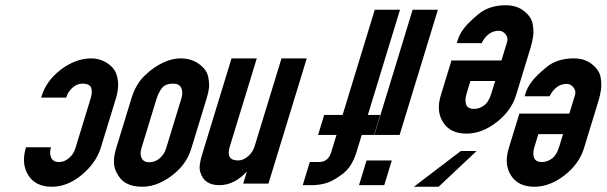

<svg xmlns="http://www.w3.org/2000/svg" viewBox="-20 -704 2306 730"><path d="M138.4 -339 136.6 -333H231.6C236.1 -347.7 244.1 -360.2 255.6 -370.5C267.1 -380.8 279.8 -386 293.8 -386C311.1 -386 321.9 -381 326.2 -371C330.5 -361 330 -347.3 324.7 -330L267.8 -144C263.3 -129.3 257.4 -118.2 250.1 -110.5C242.7 -102.8 235.3 -97.2 227.9 -93.5C220.4 -89.8 212.4 -88 203.7 -88C189 -88 179.3 -93.7 174.4 -105C169.5 -116.3 169.3 -129.3 173.8 -144H78.8C66.2 -102.7 69 -67.3 87.4 -38C105.8 -8.7 135.6 6 177 6C217 6 255.1 -9.2 291.4 -39.5C327.6 -69.8 351.8 -104.7 363.8 -144L420.7 -330C425.8 -346.7 428.6 -363 429.2 -379C429.7 -395 427 -410.7 421 -426C415 -441.3 403.2 -454.5 385.6 -465.5C368 -476.5 348.5 -482 327.1 -482C287.8 -482 249.5 -468 212.3 -440C175.1 -412 150.5 -378.3 138.4 -339Z M648.8 -49C677 -73.7 696.6 -104 707.6 -140L765.7 -330C770 -344 772.9 -356.8 774.4 -368.5C776 -380.2 775 -394.8 771.4 -412.5C767.8 -430.2 756.4 -446.2 737.1 -460.5C717.8 -474.8 693.8 -482 665.2 -482C644.5 -482 622.5 -476.5 599.1 -465.5C575.7 -454.5 552.7 -438.2 530.1 -416.5C507.5 -394.8 490.7 -366 479.7 -330L421.6 -140C410.8 -104.7 410.4 -76 420.3 -54C430.2 -32 443.3 -16.5 459.6 -7.5C475.8 1.5 496.3 6 521 6C543 6 564.9 1.2 586.9 -8.5C608.8 -18.2 629.5 -31.7 648.8 -49ZM547.4 -87C533.4 -87 523.8 -92.2 518.6 -102.5C513.5 -112.8 513.1 -125.3 517.6 -140L575.1 -328C579.6 -342.7 586.1 -356 594.8 -368C603.5 -380 618.1 -386 638.8 -386C654.1 -386 664.3 -380.5 669.3 -369.5C674.2 -358.5 674.4 -345.3 669.7 -330L611.6 -140C606.9 -124.7 598.7 -112 587 -102C575.2 -92 562.1 -87 547.4 -87Z M741.9 -49C751.2 -16.3 775.2 0 813.9 0C851.9 0 886.9 -17.3 918.8 -52L904.7 -6H1000.7L1146.3 -482H1050.3L947.8 -147C943.6 -133 935.5 -120.7 923.5 -110C911.6 -99.3 898.6 -94 884.6 -94C853.3 -94 843 -111.7 853.8 -147L956.3 -482H860.3L747.1 -112C743.7 -100.7 741.2 -89.3 739.7 -78C738.3 -66.7 739 -57 741.9 -49Z M1500.9 -667H1404.9L1282.6 -267H1212.6L1189.4 -191H1259.4L1239.2 -125C1231.7 -100.3 1216.2 -88 1192.9 -88H1157.9L1131 0H1164C1183.3 0 1201.8 -2.5 1219.3 -7.5C1236.8 -12.5 1257.7 -24 1281.8 -42C1306 -60 1323.8 -87.7 1335.2 -125L1355.4 -191H1402.4L1425.6 -267H1378.6Z M1644.9 -667H1548.9L1403.4 -191H1499.4ZM1469.7 -94H1373.7L1345 0H1441Z M1876 -587C1886.7 -587 1895.5 -582.5 1902.4 -573.5C1909.3 -564.5 1911.2 -555 1908.2 -545L1886.5 -474H1696.5L1656.1 -342C1643.7 -301.3 1646.6 -266.8 1665 -238.5C1683.3 -210.2 1712.8 -196 1753.5 -196C1792.8 -196 1831.1 -210.5 1868.3 -239.5C1905.5 -268.5 1930.1 -302.7 1942.1 -342L1997.4 -523C2001.7 -537 2004.9 -551.2 2006.9 -565.5C2009 -579.8 2008.4 -595.8 2005.1 -613.5C2001.8 -631.2 1991 -647.3 1972.4 -662C1953.9 -676.7 1931 -684 1903.7 -684C1861 -684 1826.2 -672.8 1799.4 -650.5C1772.6 -628.2 1753.8 -609.7 1743 -595C1732.1 -580.3 1724.5 -565.7 1720 -551L1716.6 -540H1811.6C1817.9 -554 1826.7 -565.3 1838 -574C1849.3 -582.7 1862 -587 1876 -587ZM1783.2 -290C1766.5 -290 1756.2 -295.5 1752.2 -306.5C1748.3 -317.5 1748.9 -331.7 1754.2 -349L1768.6 -396H1862.6L1848.2 -349C1841.5 -327 1832.2 -311.7 1820.2 -303C1808.2 -294.3 1795.9 -290 1783.2 -290ZM1792.3 -130H1732.3L1553.7 6H1647.7Z M2134.1 -385C2144.8 -385 2153.6 -380.5 2160.5 -371.5C2167.4 -362.5 2169.4 -353 2166.3 -343L2144.6 -272H1954.6L1914.2 -140C1901.8 -99.3 1904.8 -64.8 1923.1 -36.5C1941.4 -8.2 1970.9 6 2011.6 6C2050.9 6 2089.2 -8.5 2126.4 -37.5C2163.6 -66.5 2188.2 -100.7 2200.2 -140L2255.6 -321C2259.9 -335 2263 -349.2 2265.1 -363.5C2267.1 -377.8 2266.5 -393.8 2263.3 -411.5C2260 -429.2 2249.1 -445.3 2230.6 -460C2212.1 -474.7 2189.1 -482 2161.8 -482C2119.1 -482 2084.4 -470.8 2057.6 -448.5C2030.7 -426.2 2011.9 -407.7 2001.1 -393C1990.3 -378.3 1982.6 -363.7 1978.1 -349L1974.8 -338H2069.8C2076.1 -352 2084.9 -363.3 2096.2 -372C2107.5 -380.7 2120.1 -385 2134.1 -385ZM2041.3 -88C2024.7 -88 2014.4 -93.5 2010.4 -104.5C2006.4 -115.5 2007.1 -129.7 2012.4 -147L2026.8 -194H2120.8L2106.4 -147C2099.7 -125 2090.3 -109.7 2078.3 -101C2066.3 -92.3 2054 -88 2041.3 -88Z"/></svg>

Font: Din Kursivschrift
Style: Condensed Italic Polish
Weight: 400
Version: Version 1.07